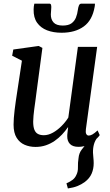

<svg xmlns="http://www.w3.org/2000/svg" viewBox="-20 -818 622 1082"><path d="M362.5 244 354.5 215Q376.5 205.5 390 194.8Q403.5 184 410.5 167.5Q420 149 419.2 124Q418.5 99 422.5 73.5Q425 44.5 441 24.5Q457 4.5 468.5 -10.5L533 -48.5Q516 -28 509.8 -6Q503.5 16 504 42Q504.5 55 506.2 70.8Q508 86.5 508 101.5Q508 133.5 496.5 160.2Q485 187 458 207.5Q439 221.5 416.5 230.5Q394 239.5 362.5 244ZM180 10Q147 10 119 -2Q91 -14 73.8 -41.5Q56.5 -69 56.5 -115.5Q56.5 -132 58 -153.5Q59.5 -175 62.5 -199Q65.5 -223 68.8 -246.5Q72 -270 75.5 -291L103.5 -476L48.5 -504L55 -539L198 -559L219 -548L184.5 -288.5Q182 -267.5 179 -246.2Q176 -225 173.2 -204.5Q170.5 -184 168.8 -165.8Q167 -147.5 167 -133Q167 -103 174 -86.2Q181 -69.5 194.5 -62.8Q208 -56 227 -56Q252 -56 277.8 -70.2Q303.5 -84.5 326.2 -107.2Q349 -130 365 -155.5L419 -554H527.5L464 -90Q461.5 -71.5 466.2 -62.8Q471 -54 480 -54Q489.5 -54 501 -60.5Q512.5 -67 530 -83L542 -56.5Q537 -48 520.2 -32.2Q503.5 -16.5 478.5 -3.5Q453.5 9.5 422.5 9.5Q389.5 9.5 374 -7Q358.5 -23.5 359 -50.5Q359 -53 359.2 -58.5Q359.5 -64 360.5 -71.2Q361.5 -78.5 362.2 -86Q363 -93.5 364 -99.5L362.5 -100.5Q348 -79.5 329.5 -59.8Q311 -40 288.2 -24.2Q265.5 -8.5 238.5 0.8Q211.5 10 180 10ZM258 -797.5Q265.5 -797.5 267.5 -791Q269.5 -784.5 269 -775Q269 -766.5 267.8 -756.2Q266.5 -746 266.5 -737.5Q266 -709 281.8 -691.5Q297.5 -674 333.5 -674Q365.5 -674 382.8 -686.5Q400 -699 408 -719.2Q416 -739.5 419 -763.5Q420.5 -776.5 424.8 -787Q429 -797.5 439 -797.5H515Q515 -793.5 514.8 -789.8Q514.5 -786 513.5 -780Q500.5 -704 452 -668.8Q403.5 -633.5 327 -633.5Q281 -633.5 245.2 -647.2Q209.5 -661 189 -690Q168.5 -719 169.5 -764.5Q169.5 -772.5 170.5 -780.8Q171.5 -789 173.5 -797.5Z"/></svg>

Font: Merriweather 36pt Medium
Style: Italic
Weight: 500
Italic angle: -7.8°
Version: Version 2.101